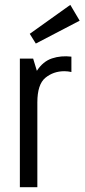

<svg xmlns="http://www.w3.org/2000/svg" viewBox="-20 -784 354 804"><path d="M63.2 0H136.4V-355Q136.4 -430.8 170.1 -458.3Q203.8 -485.8 249.2 -485.8Q256.6 -485.8 264.1 -485Q271.6 -484.2 279 -482.4V-546.8Q235.4 -552 197.6 -539.4Q159.8 -526.8 134.4 -487.4L118.8 -538.6H63.2ZM130 -601.6 313.6 -697.4 274.4 -763.6 104.6 -642.4Z"/></svg>

Font: Secuela Light
Style: Regular
Weight: 300
Designer: Fernando Haro
Foundry: deFharo
Version: Version 1.708